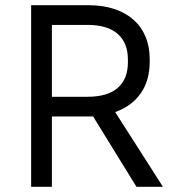

<svg xmlns="http://www.w3.org/2000/svg" viewBox="-20 -720 668 740"><path d="M100 0H180V-271H339L506 0H608L424 -288Q488 -311 522.5 -360.5Q557 -410 557 -482V-492Q557 -540 541 -578.5Q525 -617 494.5 -644Q464 -671 420 -685.5Q376 -700 320 -700H100ZM180 -347V-624H317Q394 -624 433.5 -589.5Q473 -555 473 -490V-480Q473 -416 434 -381.5Q395 -347 317 -347Z"/></svg>

Font: Fixel Variable
Style: Regular
Weight: 100
Width: 3
Designer: AlfaBravo + MacPaw
Foundry: Kyrylo Tkachov, Marchela Mozhyna, Serhii Makarenko, Maria Weinstein, Zakhar Kryvoshyya
Version: Version 1.211